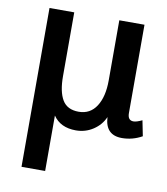

<svg xmlns="http://www.w3.org/2000/svg" viewBox="-81 -571 746 856"><g transform="rotate(10 292.0 -143.5)"><path d="M504 -503V-103Q504 -70 530 -70Q544 -70 569 -82L583 -12Q540 12 492 12Q417 12 413 -69Q397 -32 362 -9Q327 14 284 14Q214 14 181 -35V216H74V-503H186V-214Q186 -144 208 -107Q230 -70 282 -70Q334 -70 362 -113.5Q390 -157 390 -231V-503Z"/></g></svg>

Font: Bree Serif
Style: Regular
Weight: 400
Designer: Veronika Burian, Jos Scaglione
Foundry: TypeTogether
Version: Version 1.002